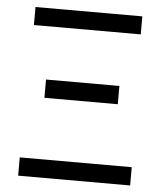

<svg xmlns="http://www.w3.org/2000/svg" viewBox="-49 -700 631 743"><g transform="rotate(5 266.5 -328.0)"><path d="M49 0V-71H484V0ZM124 -309V-380H409V-309ZM59 -586V-656H474V-586Z"/></g></svg>

Font: Source Sans Pro
Style: Regular
Weight: 400
Designer: Paul D. Hunt
Foundry: Adobe Systems Incorporated
Version: Version 2.021;PS 2.000;hotconv 1.0.86;makeotf.lib2.5.63406